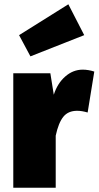

<svg xmlns="http://www.w3.org/2000/svg" viewBox="-20 -876 460 896"><path d="M240 0H42V-534H215L231 -434Q248 -487 284.5 -519Q321 -551 366 -551Q392 -551 420 -542L389 -351Q362 -359 340 -359Q298 -359 275.5 -331Q253 -303 240 -243ZM122 -613 69 -712 299 -856 373 -712Z"/></svg>

Font: Trujillo Black
Style: Regular
Weight: 900
Designer: Fira Sans original fonts by bBox Type GmbH, Carrois Corporate GbR, & Edenspiekermann AG / Changes by Cristiano Sobral
Foundry: Fira Sans original fonts by bBox Type GmbH, Carrois Corporate GbR, & Edenspiekermann AG / Changes by Cristiano Sobral
Version: Version 4.301;July 28, 2020;FontCreator 13.0.0.2655 64-bit